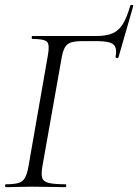

<svg xmlns="http://www.w3.org/2000/svg" viewBox="-20 -774 571 794"><path d="M5 0Q1 0 1 -6Q1 -12 5 -12Q39 -12 56.5 -17.5Q74 -23 83 -38.5Q92 -54 97 -82L178 -545Q186 -589 174.5 -601Q163 -613 114 -613Q111 -613 111 -619Q111 -625 114 -625H377Q419 -625 445 -636Q471 -647 488 -674.5Q505 -702 519 -752Q521 -754 526.5 -753.5Q532 -753 531 -749L470 -537Q469 -533 463 -534Q457 -535 458 -540Q463 -566 456.5 -580Q450 -594 430.5 -599Q411 -604 375 -604H319Q276 -604 259.5 -591Q243 -578 236 -541L155 -84Q150 -54 154.5 -38.5Q159 -23 181.5 -17.5Q204 -12 251 -12Q254 -12 254 -6Q254 0 251 0Q220 0 186.5 -1Q153 -2 112 -2Q81 -2 53 -1Q25 0 5 0Z"/></svg>

Font: Cormorant
Style: Italic
Weight: 400
Italic angle: -10°
Designer: Christian Thalmann (Catharsis Fonts)
Foundry: Catharsis Fonts
Version: Version 4.000